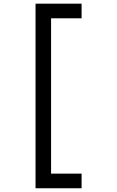

<svg xmlns="http://www.w3.org/2000/svg" viewBox="-20 -879 626 1026"><path d="M169.9 -859.4H416V-781.2H252.9V48.8H416V127H169.9Z"/></svg>

Font: Consola Mono
Style: Book
Weight: 400
Monospace: yes
Version: Version 2.001